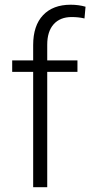

<svg xmlns="http://www.w3.org/2000/svg" viewBox="-20 -780 376 800"><path d="M118.2 0V-480.5H30.8V-528.3H118.2V-592.3Q118.2 -673.3 159.4 -716.8Q200.7 -760.3 274.4 -760.3Q307.6 -760.3 336.4 -752L332 -703.1Q307.6 -709 278.8 -709Q230.5 -709 203.6 -679Q176.8 -648.9 176.8 -593.8V-528.3H302.7V-480.5H176.8V0Z"/></svg>

Font: Vazir Thin FD-UI
Style: Thin-FD-UI
Weight: 100
Designer: Saber Rastikerdar
Foundry: Saber Rastikerdar
Version: Version 30.1.0